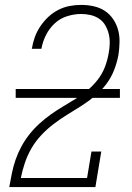

<svg xmlns="http://www.w3.org/2000/svg" viewBox="-20 -763 540 783"><path d="M18 0V-1Q23 -29 28.5 -56.5Q34 -84 43.5 -111.5Q53 -139 67 -165Q81 -191 99.5 -214.5Q118 -238 140.5 -258.5Q163 -279 187.5 -296.5Q212 -314 237.5 -329Q263 -344 288.5 -360Q314 -376 337.5 -395.5Q361 -415 379 -438.5Q397 -462 407.5 -489Q418 -516 423 -545Q423 -545 423 -545Q423 -545 423 -545Q427 -565 427.5 -585.5Q428 -606 423.5 -624.5Q419 -643 409.5 -659.5Q400 -676 384.5 -686.5Q369 -697 350 -701.5Q331 -706 311 -706Q283 -706 254 -697Q225 -688 203 -667.5Q181 -647 167.5 -620Q154 -593 149 -565Q149 -564 149 -564Q149 -564 149 -564H109Q109 -564 109.5 -564.5Q110 -565 110 -565Q114 -589 122 -611.5Q130 -634 144 -655Q158 -676 176.5 -693.5Q195 -711 217.5 -722.5Q240 -734 263.5 -738.5Q287 -743 311 -743Q337 -743 362 -737.5Q387 -732 407 -719Q427 -706 441 -685.5Q455 -665 461.5 -641.5Q468 -618 467.5 -591.5Q467 -565 463 -539Q457 -507 445 -476.5Q433 -446 413 -419.5Q393 -393 366.5 -371Q340 -349 311.5 -331Q283 -313 254.5 -295.5Q226 -278 199 -257.5Q172 -237 148.5 -212Q125 -187 108.5 -158.5Q92 -130 81.5 -99Q71 -68 65 -37H335L353 -145H393L369 0ZM44 -364V-400H469V-364Z"/></svg>

Font: Iosevka Curly Slab XLtObl
Style: Regular
Weight: 200
Italic angle: -9°
Monospace: yes
Designer: Belleve Invis
Foundry: Belleve Invis
Version: Version 11.1.0; ttfautohint (v1.8.3)